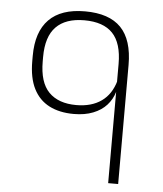

<svg xmlns="http://www.w3.org/2000/svg" viewBox="-48 -675 610 718"><g transform="rotate(5 257.0 -316.0)"><path d="M422 -447Q422 -541 377.8 -586.8Q333.5 -632.5 242.5 -632.5Q153 -632.5 107.5 -586.2Q62 -540 62 -449.5V-430Q62 -367 82.5 -326.5Q103 -286 141.5 -266.2Q180 -246.5 233.5 -246.5Q275 -246.5 306 -258.8Q337 -271 356.5 -292.5Q376 -314 384.5 -342.5H387.5L386 -385.5Q371.5 -333 334.2 -306.8Q297 -280.5 240 -280.5Q173 -280.5 137 -317Q101 -353.5 101 -432.5V-449Q101 -525.5 137 -562.2Q173 -599 243 -599Q314.5 -599 349.5 -562.2Q384.5 -525.5 384.5 -447.5V0H422Z"/></g></svg>

Font: Anek Devanagari Medium ExtraLight
Style: Regular
Weight: 250
Version: Version 1.003